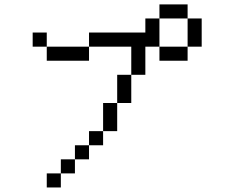

<svg xmlns="http://www.w3.org/2000/svg" viewBox="-20 -832 1040 852"><path d="M250 -62.5H187.5V0H250ZM250 -62.5H312.5V-125H250ZM312.5 -125H375V-187.5H312.5ZM375 -187.5H437.5V-250H375ZM437.5 -250H500Q500 -250 500 -375H437.5Q437.5 -375 437.5 -250ZM500 -375H562.5Q562.5 -375 562.5 -500H500Q500 -500 500 -375ZM562.5 -500H625Q625 -500 625 -625H687.5V-562.5H812.5V-625H687.5Q687.5 -625 687.5 -750H625V-687.5H375V-625H187.5V-562.5H375V-625H562.5Q562.5 -625 562.5 -500ZM187.5 -625V-687.5H125V-625ZM812.5 -625H875Q875 -625 875 -750H812.5Q812.5 -750 812.5 -625ZM687.5 -750H812.5V-812.5H687.5Z"/></svg>

Font: Unifont
Style: Regular
Weight: 500
Version: Version 13.0.05